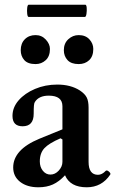

<svg xmlns="http://www.w3.org/2000/svg" viewBox="-20 -784 489 815"><path d="M143 11Q95 11 65.5 -12Q36 -35 36 -73Q36 -149 147 -195L245 -235V-333Q245 -378 187 -378Q145 -378 128 -351Q125 -347 124 -335.5Q123 -324 123 -301Q123 -248 76 -248Q33 -248 33 -292Q33 -328 59 -358Q85 -388 128.5 -406.5Q172 -425 223 -425Q280 -425 319 -400Q340 -386 348 -370.5Q356 -355 356 -327V-97Q356 -42 396 -42Q413 -42 429 -59Q434 -63 442.5 -55.5Q451 -48 448 -43Q412 11 348 11Q278 11 256 -40Q231 -13 204.5 -1Q178 11 143 11ZM194 -43Q214 -43 229.5 -60Q245 -77 245 -97V-192L237 -197Q188 -176 168.5 -155Q149 -134 149 -99Q149 -75 162 -59Q175 -43 194 -43ZM131 -512Q98 -512 83 -529Q68 -546 68 -571Q68 -600 85.5 -617.5Q103 -635 131 -635Q157 -635 174.5 -616Q192 -597 192 -576Q192 -545 174 -528.5Q156 -512 131 -512ZM314 -512Q282 -512 266.5 -529Q251 -546 251 -571Q251 -600 270 -617.5Q289 -635 314 -635Q343 -635 359.5 -617Q376 -599 376 -576Q376 -545 358.5 -528.5Q341 -512 314 -512ZM102 -712Q97 -712 95.5 -725Q94 -738 95.5 -751Q97 -764 102 -764H342Q347 -764 348 -751Q349 -738 347 -725Q345 -712 340 -712Z"/></svg>

Font: Junicode SmExp
Style: Bold
Weight: 700
Width: 6
Designer: Peter S. Baker
Version: Version 2.205; ttfautohint (v1.8.4)